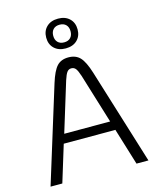

<svg xmlns="http://www.w3.org/2000/svg" viewBox="-136 -1042 931 1135"><g transform="rotate(-15 329.5 -474.0)"><path d="M487 -225H171L102 0H30L211 -585Q233 -656 258.5 -683.5Q284 -711 329 -711Q374 -711 400 -683.5Q426 -656 448 -585L629 0H556ZM470 -281 377 -584Q366 -618 356 -631Q346 -644 329 -644Q313 -644 303 -631Q293 -618 282 -584L189 -281ZM233 -857Q233 -898 259 -923Q285 -948 329 -948Q373 -948 399 -923Q425 -898 425 -857Q425 -816 399 -791Q373 -766 329 -766Q285 -766 259 -791Q233 -816 233 -857ZM382 -857Q382 -882 368 -896.5Q354 -911 329 -911Q304 -911 290 -896.5Q276 -882 276 -857Q276 -832 290 -817.5Q304 -803 329 -803Q354 -803 368 -817.5Q382 -832 382 -857Z"/></g></svg>

Font: KoHo
Style: Regular
Weight: 400
Version: Version 1.000; ttfautohint (v1.6)